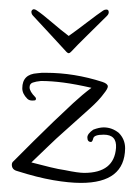

<svg xmlns="http://www.w3.org/2000/svg" viewBox="-20 -414 302 422"><path d="M214 -393Q219 -393 219 -387Q219 -383 215 -379Q197 -361 173 -337.5Q149 -314 136 -300Q133 -297 131 -297Q129 -297 126 -300Q113 -314 91.5 -337.5Q70 -361 53 -379Q49 -383 49 -388Q49 -391 52 -393Q55 -395 61 -391Q73 -383 94 -365Q115 -347 131 -335Q148 -347 171.5 -365Q195 -383 207 -391Q210 -393 214 -393ZM158 -12Q132 -12 97 -18Q62 -24 18 -38Q6 -41 6 -52Q6 -57 10 -60L53 -103Q64 -114 75 -124.5Q86 -135 97 -146Q121 -169 141 -187.5Q161 -206 181 -221Q146 -229 119.5 -232.5Q93 -236 70 -236Q59 -235 52 -232.5Q45 -230 45 -222Q45 -213 58 -200L59 -198V-197Q59 -195 58 -194Q57 -193 51 -193Q44 -193 40 -197Q29 -208 29 -220Q29 -251 62 -253L72 -254H81Q143 -254 205 -234Q217 -230 217 -224Q217 -219 208 -208Q198 -194 178 -176L120 -124Q104 -110 86.5 -93Q69 -76 49 -57Q72 -51 90.5 -46.5Q109 -42 123 -40Q152 -34 165 -34Q231 -34 235 -89Q237 -118 208 -118Q187 -118 185 -110Q183 -102 180 -102Q172 -102 172 -112Q172 -120 185 -129Q198 -134 208 -134Q226 -134 241 -122Q255 -108 255 -88Q254 -12 158 -12Z"/></svg>

Font: Puppies Play
Style: Regular
Weight: 400
Designer: Robert E. Leuschke
Foundry: Robert E. Leuschke
Version: Version 1.010; ttfautohint (v1.8.3)